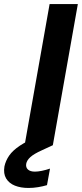

<svg xmlns="http://www.w3.org/2000/svg" viewBox="-97 -720 406 952"><path d="M25 0 149 -700H289L165 0ZM44 212Q6 212 -23 200.5Q-52 189 -66.5 165Q-81 141 -75 105Q-69 77 -51.5 51.5Q-34 26 2 2Q38 -22 98 -46L146 -65L165 0L111 25Q71 43 53.5 59Q36 75 33 92Q30 110 41.5 120.5Q53 131 76 131Q91 131 110.5 127Q130 123 151 116L136 198Q116 204 92 208Q68 212 44 212Z"/></svg>

Font: DM Sans 12pt ExtraBold
Style: Italic
Weight: 800
Italic angle: -10°
Version: Version 4.004;gftools[0.9.30]